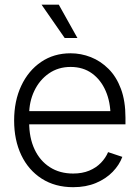

<svg xmlns="http://www.w3.org/2000/svg" viewBox="-20 -778 586 810"><path d="M288.6 11.7Q212.4 11.7 156.2 -24.2Q100.1 -60.1 69.8 -123.5Q39.6 -187 39.6 -269.5Q39.6 -352.1 69.6 -416Q99.6 -480 153.3 -516.6Q207 -553.2 277.8 -553.2Q321.8 -553.2 363.3 -536.9Q404.8 -520.5 438 -487.3Q471.2 -454.1 490.2 -403.1Q509.3 -352.1 509.3 -281.7V-253.4H83V-309.1H475.1L446.3 -287.6Q446.3 -347.2 426 -394Q405.8 -440.9 368.2 -468.3Q330.6 -495.6 277.8 -495.6Q225.6 -495.6 186 -468Q146.5 -440.4 124.8 -394.8Q103 -349.1 103 -294.9V-262.2Q103 -196.8 125.7 -148.2Q148.4 -99.6 190.2 -72.8Q231.9 -45.9 288.6 -45.9Q327.1 -45.9 356.4 -58.1Q385.7 -70.3 405.8 -91.1Q425.8 -111.8 436 -136.2L496.1 -116.2Q483.4 -82 455.3 -53Q427.2 -23.9 385 -6.1Q342.8 11.7 288.6 11.7ZM252.9 -617.7 155.3 -758.3H228L306.6 -617.7Z"/></svg>

Font: Inter Tight Light
Style: Regular
Weight: 300
Designer: Rasmus Andersson
Foundry: rsms
Version: Version 3.004